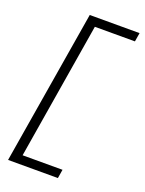

<svg xmlns="http://www.w3.org/2000/svg" viewBox="-176 -905 852 1130"><g transform="rotate(20 250.0 -340.0)"><path d="M23 143 183 -823H495L486 -768H235L94 88H344L335 143Z"/></g></svg>

Font: Iosevka SS04 Light
Style: Italic
Weight: 300
Italic angle: -9°
Monospace: yes
Designer: Belleve Invis
Foundry: Belleve Invis
Version: Version 19.0.0; ttfautohint (v1.8.4)